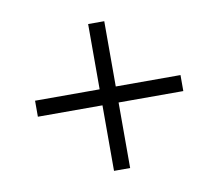

<svg xmlns="http://www.w3.org/2000/svg" viewBox="-62 -631 743 652"><g transform="rotate(-10 309.0 -305.0)"><path d="M336.4 -51.8H280.8V-277.8H58.1V-333H280.8V-558.1H336.4V-333H559.6V-277.8H336.4Z"/></g></svg>

Font: Acari Sans
Style: Regular
Weight: 400
Designer: Alfredo Marco Pradil and Stefan Peev
Foundry: Hanken Design Co.
Version: Version 1.045;February 4, 2021;FontCreator 13.0.0.2655 64-bi